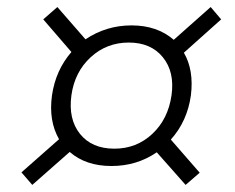

<svg xmlns="http://www.w3.org/2000/svg" viewBox="-20 -602 668 546"><path d="M354 -529.8Q426.8 -529.8 474.1 -488.8L579.1 -582L608.9 -546.9L502.9 -452.1Q531.7 -402.8 522.9 -331.1Q512.7 -257.3 465.8 -205.1L547.9 -110.8L507.8 -76.2L425.8 -168.9Q369.1 -129.9 296.9 -129.9Q224.1 -129.9 178.2 -169.9L71.8 -76.2L41 -111.8L147.9 -206.1Q117.7 -258.8 127.9 -331.1Q138.2 -402.3 183.1 -454.1L103 -546.9L143.1 -582L223.1 -490.2Q282.2 -529.8 354 -529.8ZM183.1 -331.1Q173.8 -263.2 207.5 -221.2Q241.2 -179.2 305.2 -179.2Q368.2 -179.2 413.1 -221.2Q458 -263.2 467.8 -331.1Q477.1 -397.5 443.1 -439.2Q409.2 -481 346.2 -481Q283.2 -481 237.8 -439.2Q192.4 -397.5 183.1 -331.1Z"/></svg>

Font: Human Sans Light
Style: Italic
Weight: 300
Italic angle: -8°
Designer: Tim Radville
Foundry: Continuum
Version: Version 1.000;FEAKit 1.0